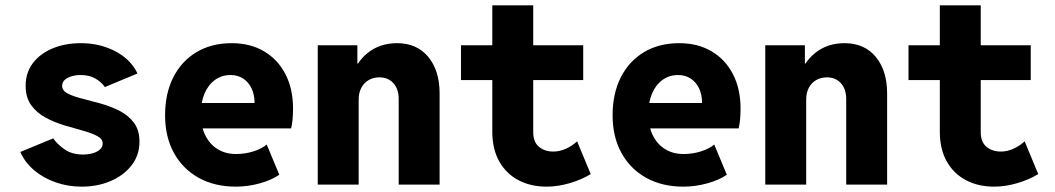

<svg xmlns="http://www.w3.org/2000/svg" viewBox="-20 -696 3978 724"><path d="M288.1 7.8Q236.3 7.8 190.2 -8.3Q144 -24.4 109.1 -53.7Q74.2 -83 56.6 -123L180.7 -174.3Q194.8 -153.3 222.7 -133.3Q250.5 -113.3 293.5 -113.3Q313 -113.3 329.8 -118.2Q346.7 -123 356.9 -132.3Q367.2 -141.6 367.2 -154.8Q367.2 -172.4 346.2 -183.3Q325.2 -194.3 292.2 -203.4Q259.3 -212.4 221.9 -223.6Q184.6 -234.9 151.6 -252.7Q118.7 -270.5 97.7 -299.3Q76.7 -328.1 76.7 -372.6Q76.7 -421.9 103.8 -457.8Q130.9 -493.7 178 -513.4Q225.1 -533.2 285.6 -533.2Q356.4 -533.2 414.8 -502.7Q473.1 -472.2 498.5 -418.9L375.5 -367.7Q362.3 -386.7 339.6 -399.9Q316.9 -413.1 283.7 -413.1Q255.4 -413.1 234.9 -402.3Q214.4 -391.6 214.4 -372.1Q214.4 -354 235.4 -343.3Q256.3 -332.5 289.6 -324.2Q322.8 -315.9 360.1 -305.4Q397.5 -294.9 430.7 -278.1Q463.9 -261.2 484.9 -233.4Q505.9 -205.6 505.9 -161.6Q505.9 -110.8 476.1 -72.5Q446.3 -34.2 397 -13.2Q347.7 7.8 288.1 7.8Z M869.6 7.8Q789.1 7.8 729 -25.6Q668.9 -59.1 635.7 -119.6Q602.5 -180.2 602.5 -261.2Q602.5 -343.3 633.5 -404.5Q664.6 -465.8 721.2 -499.5Q777.8 -533.2 853.5 -533.2Q923.8 -533.2 975.8 -502.4Q1027.8 -471.7 1056.4 -416.3Q1085 -360.8 1085 -286.6Q1085 -267.1 1083.3 -246.3Q1081.5 -225.6 1077.6 -211.9H725.1V-307.6H939.9Q939.9 -339.4 928.5 -363Q917 -386.7 896.7 -399.9Q876.5 -413.1 849.6 -413.1Q815.9 -413.1 790.5 -394.5Q765.1 -376 751.2 -343.3Q737.3 -310.5 737.3 -266.1Q737.3 -220.2 753.9 -186.3Q770.5 -152.3 800.3 -133.8Q830.1 -115.2 870.1 -115.2Q904.3 -115.2 935.8 -125.2Q967.3 -135.3 985.8 -150.9L1033.2 -37.1Q1004.4 -17.1 959.5 -4.6Q914.6 7.8 869.6 7.8Z M1178.2 0V-525.4H1327.6V-456.5H1349.6L1308.6 -401.9Q1319.3 -458 1365.5 -495.6Q1411.6 -533.2 1477.1 -533.2Q1552.2 -533.2 1595 -481.4Q1637.7 -429.7 1637.7 -343.3V0H1483.4V-322.3Q1483.4 -359.9 1463.6 -382.1Q1443.8 -404.3 1410.2 -404.3Q1387.7 -404.3 1370.1 -394Q1352.5 -383.8 1342.5 -365Q1332.5 -346.2 1332.5 -320.8V0Z M2041 7.8Q1981.4 7.8 1935.3 -16.4Q1889.2 -40.5 1862.8 -86.9Q1836.4 -133.3 1836.4 -199.7V-675.8H1990.7V-197.3Q1990.7 -160.6 2012.2 -142.6Q2033.7 -124.5 2066.4 -124.5Q2090.8 -124.5 2114.7 -135.5Q2138.7 -146.5 2156.2 -163.1L2207.5 -39.6Q2174.3 -19 2129.2 -5.6Q2084 7.8 2041 7.8ZM1718.3 -394V-525.4H2179.2V-394Z M2557.1 7.8Q2476.6 7.8 2416.5 -25.6Q2356.4 -59.1 2323.2 -119.6Q2290 -180.2 2290 -261.2Q2290 -343.3 2321 -404.5Q2352.1 -465.8 2408.7 -499.5Q2465.3 -533.2 2541 -533.2Q2611.3 -533.2 2663.3 -502.4Q2715.3 -471.7 2743.9 -416.3Q2772.5 -360.8 2772.5 -286.6Q2772.5 -267.1 2770.8 -246.3Q2769 -225.6 2765.1 -211.9H2412.6V-307.6H2627.4Q2627.4 -339.4 2616 -363Q2604.5 -386.7 2584.2 -399.9Q2564 -413.1 2537.1 -413.1Q2503.4 -413.1 2478 -394.5Q2452.6 -376 2438.7 -343.3Q2424.8 -310.5 2424.8 -266.1Q2424.8 -220.2 2441.4 -186.3Q2458 -152.3 2487.8 -133.8Q2517.6 -115.2 2557.6 -115.2Q2591.8 -115.2 2623.3 -125.2Q2654.8 -135.3 2673.3 -150.9L2720.7 -37.1Q2691.9 -17.1 2647 -4.6Q2602.1 7.8 2557.1 7.8Z M2865.7 0V-525.4H3015.1V-456.5H3037.1L2996.1 -401.9Q3006.8 -458 3053 -495.6Q3099.1 -533.2 3164.6 -533.2Q3239.7 -533.2 3282.5 -481.4Q3325.2 -429.7 3325.2 -343.3V0H3170.9V-322.3Q3170.9 -359.9 3151.1 -382.1Q3131.3 -404.3 3097.7 -404.3Q3075.2 -404.3 3057.6 -394Q3040 -383.8 3030 -365Q3020 -346.2 3020 -320.8V0Z M3728.5 7.8Q3668.9 7.8 3622.8 -16.4Q3576.7 -40.5 3550.3 -86.9Q3523.9 -133.3 3523.9 -199.7V-675.8H3678.2V-197.3Q3678.2 -160.6 3699.7 -142.6Q3721.2 -124.5 3753.9 -124.5Q3778.3 -124.5 3802.2 -135.5Q3826.2 -146.5 3843.8 -163.1L3895 -39.6Q3861.8 -19 3816.7 -5.6Q3771.5 7.8 3728.5 7.8ZM3405.8 -394V-525.4H3866.7V-394Z"/></svg>

Font: Reddit Mono ExtraBold
Style: Regular
Weight: 800
Monospace: yes
Designer: Stephen Hutchings
Foundry: Reddit
Version: Version 1.014